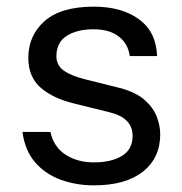

<svg xmlns="http://www.w3.org/2000/svg" viewBox="-20 -547 547 577"><path d="M262.5 10Q208.5 10 162.2 -7Q116 -24 85.5 -59.2Q55 -94.5 47.5 -150.5H131.5Q141.5 -105 177.2 -82Q213 -59 262 -59Q314.5 -59 346.5 -78.5Q378.5 -98 378.5 -138.5Q378.5 -193 309.5 -209.5L202.5 -236Q140 -251 102.8 -283Q65.5 -315 65 -372.5Q65 -440.5 114.2 -483.8Q163.5 -527 262 -527Q346 -527 397.8 -489Q449.5 -451 452 -378.5H370Q365 -415.5 337 -437.2Q309 -459 261 -459Q211.5 -459 180.5 -439.2Q149.5 -419.5 149.5 -378Q149.5 -350.5 171.8 -334.8Q194 -319 236.5 -308.5L340.5 -282.5Q388 -270 414.2 -247Q440.5 -224 451 -196.5Q461.5 -169 461.5 -143.5Q461.5 -72 409.2 -31Q357 10 262.5 10Z"/></svg>

Font: Public Sans
Style: Regular
Weight: 400
Designer: The Public Sans project authors (U.S. Web Design System). Libre Franklin designed by Pablo Impallari and Rodrigo Fuenzal
Version: Version 1.008; ttfautohint (v1.8.1) -l 8 -r 50 -G 200 -x 14 